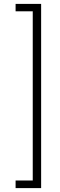

<svg xmlns="http://www.w3.org/2000/svg" viewBox="-20 -831 308 985"><path d="M191 134H60V95H148V-773H60V-811H191Z"/></svg>

Font: DM Sans 17pt ExtraLight
Style: Regular
Weight: 250
Version: Version 4.004;gftools[0.9.30]